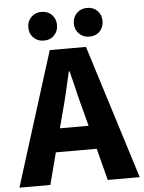

<svg xmlns="http://www.w3.org/2000/svg" viewBox="-63 -886 700 931"><g transform="rotate(-5 287.0 -420.0)"><path d="M-6.5 0 198.1 -651.8H374.4L579 0H423.4L338 -330.1Q324.2 -379.3 311.1 -434.3Q298 -489.3 285.2 -540.5H281.2Q269.8 -488.8 256.7 -434.1Q243.6 -379.3 229.9 -330.1L144 0ZM128.5 -155.2V-269.7H442.1V-155.2ZM173.9 -700Q143.6 -700 123.8 -720Q104 -740.1 104 -769.9Q104 -799.7 123.8 -819.8Q143.6 -839.8 173.9 -839.8Q205.2 -839.8 224.5 -819.8Q243.8 -799.7 243.8 -769.9Q243.8 -740.1 224.5 -720Q205.2 -700 173.9 -700ZM395.6 -700Q365.2 -700 345.4 -720Q325.6 -740.1 325.6 -769.9Q325.6 -799.7 345.4 -819.8Q365.2 -839.8 395.6 -839.8Q426.9 -839.8 446.2 -819.8Q465.5 -799.7 465.5 -769.9Q465.5 -740.1 446.2 -720Q426.9 -700 395.6 -700Z"/></g></svg>

Font: SourceSans3VF
Style: Regular
Weight: 200
Designer: Paul D. Hunt
Foundry: Adobe
Version: Version 3.052;hotconv 1.1.0;makeotfexe 2.6.0